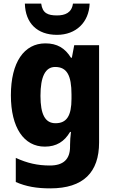

<svg xmlns="http://www.w3.org/2000/svg" viewBox="-20 -798 631 1058"><path d="M474 -778H382C375 -727 338 -713 294 -713C244 -713 214 -725 207 -778H117C120 -670 185 -606 294 -606C399 -606 470 -675 474 -778ZM230 -559C113 -559 40 -455 40 -273C40 -94 112 10 227 10C291 10 335 -18 366 -71H371C368 -48 366 -20 366 1V10C366 81 328 114 255 114C187 114 130 101 67 72V205C124 230 182 240 257 240C440 240 526 151 526 -13V-549H389L376 -480H371C338 -533 295 -559 230 -559ZM284 -429C349 -429 374 -382 374 -277V-254C374 -159 347 -119 286 -119C229 -119 203 -167 203 -270C203 -376 230 -429 284 -429Z"/></svg>

Font: Noto Sans Arabic UI SmCn XBd
Style: Regular
Weight: 800
Width: 4
Designer: Monotype Design Team, Nadine Chahine and Nizar Qandah
Foundry: Monotype Imaging Inc.
Version: Version 2.010